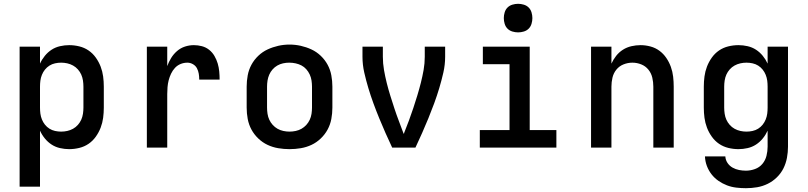

<svg xmlns="http://www.w3.org/2000/svg" viewBox="-20 -775 4240 1008"><path d="M83 205V-530H190V-441Q200 -463 215.5 -482Q231 -501 251 -514Q271 -527 295 -532.5Q319 -538 343 -538Q370 -538 396.5 -531.5Q423 -525 445 -510Q467 -495 483 -472.5Q499 -450 508.5 -425Q518 -400 521.5 -373.5Q525 -347 525 -320V-210Q525 -183 521.5 -156.5Q518 -130 508.5 -105Q499 -80 483 -57.5Q467 -35 445 -20Q423 -5 396.5 1.5Q370 8 343 8Q319 8 295 2.5Q271 -3 251 -16Q231 -29 215.5 -48Q200 -67 190 -89V205ZM301 -84Q317 -84 333 -87.5Q349 -91 363.5 -99Q378 -107 389 -119.5Q400 -132 406.5 -146.5Q413 -161 415.5 -177.5Q418 -194 418 -210V-320Q418 -336 415.5 -352.5Q413 -369 406.5 -383.5Q400 -398 389 -410.5Q378 -423 363.5 -431Q349 -439 333 -442.5Q317 -446 301 -446Q285 -446 269 -442.5Q253 -439 239.5 -430.5Q226 -422 216 -409.5Q206 -397 200 -382Q194 -367 192 -351.5Q190 -336 190 -320V-210Q190 -194 192 -178.5Q194 -163 200 -148Q206 -133 216 -120.5Q226 -108 239.5 -99.5Q253 -91 269 -87.5Q285 -84 301 -84Z M751 0V-530H858V-428Q866 -450 878.5 -470.5Q891 -491 909.5 -507Q928 -523 951 -530.5Q974 -538 998 -538Q1019 -538 1040 -532.5Q1061 -527 1078 -513.5Q1095 -500 1106 -481Q1117 -462 1123 -441.5Q1129 -421 1131 -400Q1133 -379 1133 -357H1026Q1026 -373 1023.5 -388Q1021 -403 1014 -416.5Q1007 -430 993 -438Q979 -446 964 -446Q945 -446 928 -439Q911 -432 898.5 -418.5Q886 -405 878 -388Q870 -371 865.5 -353.5Q861 -336 859.5 -317.5Q858 -299 858 -281V0Z M1500 8Q1470 8 1440.5 3Q1411 -2 1384.5 -14.5Q1358 -27 1336 -48Q1314 -69 1300 -95Q1286 -121 1280.5 -150.5Q1275 -180 1275 -210V-320Q1275 -350 1280.5 -379.5Q1286 -409 1300 -435Q1314 -461 1336 -482Q1358 -503 1385 -515.5Q1412 -528 1441 -534.5Q1470 -541 1500 -541Q1530 -541 1559 -534.5Q1588 -528 1615 -515.5Q1642 -503 1664 -482Q1686 -461 1700 -435Q1714 -409 1719.5 -379.5Q1725 -350 1725 -320V-210Q1725 -180 1719.5 -150.5Q1714 -121 1700 -95Q1686 -69 1664 -48Q1642 -27 1615.5 -14.5Q1589 -2 1559.5 3Q1530 8 1500 8ZM1500 -84Q1516 -84 1532.5 -87.5Q1549 -91 1563 -99Q1577 -107 1588 -119Q1599 -131 1606 -146Q1613 -161 1615.5 -177.5Q1618 -194 1618 -210V-320Q1618 -336 1615.5 -352.5Q1613 -369 1606 -384Q1599 -399 1588 -411.5Q1577 -424 1562.5 -431.5Q1548 -439 1531.5 -442.5Q1515 -446 1498 -446Q1482 -446 1466 -442.5Q1450 -439 1436 -431Q1422 -423 1411 -410.5Q1400 -398 1393.5 -383Q1387 -368 1384.5 -352Q1382 -336 1382 -320V-210Q1382 -194 1384.5 -177.5Q1387 -161 1394 -146Q1401 -131 1412 -119Q1423 -107 1437 -99Q1451 -91 1467.5 -87.5Q1484 -84 1500 -84Z M2039 0Q2021 -38 2004 -76.5Q1987 -115 1971 -154Q1955 -193 1940.5 -232.5Q1926 -272 1914 -312Q1902 -352 1892.5 -393.5Q1883 -435 1883 -477V-530H1990V-477Q1990 -442 1996 -407.5Q2002 -373 2010.5 -339Q2019 -305 2029.5 -271.5Q2040 -238 2051 -204.5Q2062 -171 2074.5 -138.5Q2087 -106 2099 -73L2100 -74L2101 -73L2102 -78Q2115 -110 2127 -142.5Q2139 -175 2150 -208Q2161 -241 2171 -274Q2181 -307 2189.5 -340.5Q2198 -374 2204 -408Q2210 -442 2210 -477V-530H2317V-477Q2317 -435 2307.5 -393.5Q2298 -352 2286 -312Q2274 -272 2259.5 -232.5Q2245 -193 2229 -154Q2213 -115 2196 -76.5Q2179 -38 2161 0Z M2499 0V-92H2655V-438H2515V-530H2761V-92H2901V0ZM2700 -605Q2685 -605 2670 -609.5Q2655 -614 2644.5 -624.5Q2634 -635 2629.5 -650Q2625 -665 2625 -680Q2625 -695 2629.5 -710Q2634 -725 2644.5 -735.5Q2655 -746 2670 -750.5Q2685 -755 2700 -755Q2715 -755 2730 -750.5Q2745 -746 2755.5 -735.5Q2766 -725 2770.5 -710Q2775 -695 2775 -680Q2775 -665 2770.5 -650Q2766 -635 2755.5 -624.5Q2745 -614 2730 -609.5Q2715 -605 2700 -605Z M3083 0V-530H3190V-441Q3200 -463 3215 -482Q3230 -501 3250.5 -514Q3271 -527 3295 -532.5Q3319 -538 3343 -538Q3369 -538 3395 -531Q3421 -524 3442 -508.5Q3463 -493 3478 -471Q3493 -449 3502 -424Q3511 -399 3514 -372.5Q3517 -346 3517 -320V0H3410V-320Q3410 -344 3404.5 -367.5Q3399 -391 3384 -409.5Q3369 -428 3346.5 -437Q3324 -446 3300 -446Q3276 -446 3253.5 -437Q3231 -428 3216 -409.5Q3201 -391 3195.5 -367.5Q3190 -344 3190 -320V0Z M3896 213Q3871 213 3845.5 210Q3820 207 3796.5 198Q3773 189 3752 174.5Q3731 160 3715.5 140Q3700 120 3691 96Q3682 72 3681 46H3788Q3789 65 3799.5 80.5Q3810 96 3826 105Q3842 114 3860 117.5Q3878 121 3896 121Q3920 121 3943.5 112.5Q3967 104 3982.5 85.5Q3998 67 4004 43Q4010 19 4010 -5V-89Q4000 -67 3984.5 -48Q3969 -29 3949 -16Q3929 -3 3905 2.5Q3881 8 3857 8Q3830 8 3803.5 1.5Q3777 -5 3755 -20Q3733 -35 3717 -57.5Q3701 -80 3691.5 -105Q3682 -130 3678.5 -156.5Q3675 -183 3675 -210V-320Q3675 -347 3678.5 -373.5Q3682 -400 3691.5 -425Q3701 -450 3717 -472.5Q3733 -495 3755 -510Q3777 -525 3803.5 -531.5Q3830 -538 3857 -538Q3881 -538 3905 -532.5Q3929 -527 3949 -514Q3969 -501 3984.5 -482Q4000 -463 4010 -441V-530H4117V-5Q4117 24 4111.5 53.5Q4106 83 4093 109Q4080 135 4058.5 156Q4037 177 4010.5 190Q3984 203 3955 208Q3926 213 3896 213ZM3899 -84Q3915 -84 3931 -87.5Q3947 -91 3960.5 -99.5Q3974 -108 3984 -120.5Q3994 -133 4000 -148Q4006 -163 4008 -178.5Q4010 -194 4010 -210V-320Q4010 -336 4008 -351.5Q4006 -367 4000 -382Q3994 -397 3984 -409.5Q3974 -422 3960.5 -430.5Q3947 -439 3931 -442.5Q3915 -446 3899 -446Q3883 -446 3867 -442.5Q3851 -439 3836.5 -431Q3822 -423 3811 -410.5Q3800 -398 3793.5 -383.5Q3787 -369 3784.5 -352.5Q3782 -336 3782 -320V-210Q3782 -194 3784.5 -177.5Q3787 -161 3793.5 -146.5Q3800 -132 3811 -119.5Q3822 -107 3836.5 -99Q3851 -91 3867 -87.5Q3883 -84 3899 -84Z"/></svg>

Font: Iosevka Curly SmBdEx
Style: Regular
Weight: 600
Width: 7
Monospace: yes
Designer: Belleve Invis
Foundry: Belleve Invis
Version: Version 11.1.0; ttfautohint (v1.8.3)